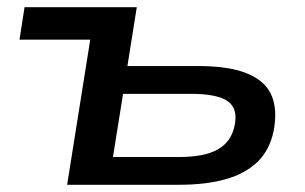

<svg xmlns="http://www.w3.org/2000/svg" viewBox="-20 -512 846 532"><path d="M166 0 230 -402H34L48 -492H359L333 -329H531Q652 -329 704 -285.5Q756 -242 738 -148Q727 -96 693.5 -63.5Q660 -31 605.5 -15.5Q551 0 475 0ZM293 -77H478Q546 -77 583.5 -98Q621 -119 630 -164Q640 -211 611 -231.5Q582 -252 509 -252H321Z"/></svg>

Font: Nunito Sans 10pt Expanded SemiBold
Style: Italic
Weight: 600
Width: 7
Italic angle: -9°
Designer: Vernon Adams
Foundry: Vernon Adams
Version: Version 3.101;gftools[0.9.27]